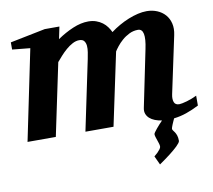

<svg xmlns="http://www.w3.org/2000/svg" viewBox="-78 -590 983 888"><g transform="rotate(-10 413.0 -145.5)"><path d="M823.2 -28.8Q792.5 -13.2 763.7 -3.2Q734.9 6.8 704.6 10.3Q701.7 16.6 698.5 23.7Q695.3 30.8 692.6 37.4Q689.9 43.9 688.2 49.1Q686.5 54.2 686.5 56.2Q686.5 60.5 689.9 64.7Q693.4 68.8 697.5 75.2Q701.7 81.5 705.1 91.3Q708.5 101.1 708.5 116.2Q708.5 120.6 703.9 126.7Q699.2 132.8 691.9 140.1Q684.6 147.5 675 155.3Q665.5 163.1 655.8 170.9Q632.3 189 603.5 209L584.5 168Q593.8 160.6 601.1 153.3Q607.4 147 612.8 139.9Q618.2 132.8 618.2 127Q618.2 121.1 615.7 113Q613.3 105 610.4 96.9Q607.4 88.9 605 80.8Q602.5 72.8 602.5 66.9Q602.5 64 607.2 57.4Q611.8 50.8 618.7 42.5Q625.5 34.2 633.3 25.6Q641.1 17.1 647.9 10.3Q630.4 7.8 615.5 2Q600.6 -3.9 590.6 -12.9Q580.6 -22 576.2 -34.2Q571.8 -46.4 575.2 -62L629.9 -328.1Q649.9 -421.9 610.8 -421.9Q588.9 -421.9 569.6 -412.4Q550.3 -402.8 535.4 -389.6Q520.5 -376.5 509.8 -362.8Q499 -349.1 494.1 -340.8L421.9 0H290L358.9 -329.1Q361.8 -343.8 364.5 -360.1Q367.2 -376.5 366 -390.1Q364.7 -403.8 357.9 -412.8Q351.1 -421.9 335 -421.9Q319.3 -421.9 303.2 -413.3Q287.1 -404.8 272.5 -392.1Q257.8 -379.4 244.9 -365Q231.9 -350.6 222.2 -338.9L150.9 0H18.1L106 -424.8L22 -433.1V-466.8L187 -500H255.9L244.1 -442.9Q280.3 -467.8 318.4 -483.9Q356.4 -500 391.1 -500Q411.6 -500 428 -494.1Q444.3 -488.3 457 -478.8Q469.7 -469.2 478.5 -457Q487.3 -444.8 493.2 -432.1Q512.7 -446.8 534.7 -459.2Q556.6 -471.7 579.1 -480.7Q601.6 -489.7 623.5 -494.9Q645.5 -500 665 -500Q691.4 -500 713.9 -490.7Q736.3 -481.4 751.5 -464.4Q766.6 -447.3 772.5 -423.1Q778.3 -398.9 772 -369.1L714.8 -100.1Q710.4 -78.6 715.8 -64.2Q721.2 -49.8 740.2 -49.8Q745.1 -49.8 754.9 -51.8Q764.6 -53.7 776.4 -57.1Q788.1 -60.5 800.3 -65.2Q812.5 -69.8 823.2 -75.2Z"/></g></svg>

Font: Charis SIL CyrE
Style: Bold Italic
Weight: 700
Italic angle: -11°
Foundry: SIL International
Version: Version 5.000